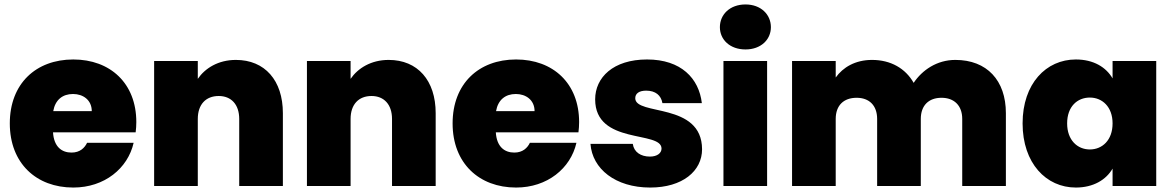

<svg xmlns="http://www.w3.org/2000/svg" viewBox="-20 -835 5267 862"><path d="M592 -287C592 -461 475 -568 309 -568C141 -568 24 -459 24 -281C24 -102 143 7 309 7C449 7 554 -79 580 -194H371C360 -171 339 -150 301 -150C257 -150 222 -176 218 -241H589C591 -256 592 -272 592 -287ZM219 -336C228 -387 261 -413 308 -413C353 -413 392 -386 392 -336Z M1039 -566C960 -566 901 -529 868 -481V-561H672V0H868V-301C868 -366 904 -404 962 -404C1018 -404 1054 -366 1054 -301V0H1250V-327C1250 -474 1169 -566 1039 -566Z M1725 -566C1646 -566 1587 -529 1554 -481V-561H1358V0H1554V-301C1554 -366 1590 -404 1648 -404C1704 -404 1740 -366 1740 -301V0H1936V-327C1936 -474 1855 -566 1725 -566Z M2580 -287C2580 -461 2463 -568 2297 -568C2129 -568 2012 -459 2012 -281C2012 -102 2131 7 2297 7C2437 7 2542 -79 2568 -194H2359C2348 -171 2327 -150 2289 -150C2245 -150 2210 -176 2206 -241H2577C2579 -256 2580 -272 2580 -287ZM2207 -336C2216 -387 2249 -413 2296 -413C2341 -413 2380 -386 2380 -336Z M2899 7C3044 7 3132 -67 3132 -165C3131 -378 2832 -314 2832 -394C2832 -415 2849 -428 2881 -428C2923 -428 2948 -407 2954 -372H3131C3118 -483 3038 -568 2885 -568C2733 -568 2652 -487 2652 -389C2652 -183 2950 -250 2950 -168C2950 -148 2931 -132 2898 -132C2857 -132 2826 -152 2821 -189H2631C2639 -77 2743 7 2899 7Z M3212 -713C3212 -657 3257 -613 3327 -613C3396 -613 3441 -657 3441 -713C3441 -770 3396 -815 3327 -815C3257 -815 3212 -770 3212 -713ZM3228 0H3424V-561H3228Z M4269 -566C4186 -566 4120 -520 4082 -463C4045 -528 3979 -566 3895 -566C3819 -566 3764 -532 3732 -487V-561H3536V0H3732V-301C3732 -362 3768 -396 3826 -396C3882 -396 3918 -362 3918 -301V0H4114V-301C4114 -362 4150 -396 4207 -396C4263 -396 4300 -362 4300 -301V0H4496V-327C4496 -474 4411 -566 4269 -566Z M4810 -568C4677 -568 4571 -460 4571 -281C4571 -102 4677 7 4810 7C4889 7 4946 -28 4975 -78V0H5171V-561H4975V-483C4946 -533 4890 -568 4810 -568ZM4873 -397C4928 -397 4975 -356 4975 -281C4975 -205 4928 -164 4873 -164C4817 -164 4771 -206 4771 -281C4771 -357 4817 -397 4873 -397Z"/></svg>

Font: Poppins STUK1
Style: Regular
Weight: 400
Designer: Jonny Pinhorn (original), Sammy Jo Hughes (modified version)
Foundry: Type Mafia
Version: Version 1.002;hotconv 1.0.109;makeotfexe 2.5.65596